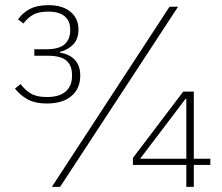

<svg xmlns="http://www.w3.org/2000/svg" viewBox="-20 -724 861 744"><path d="M158 -533Q209 -533 230.5 -552.5Q252 -572 252 -606V-611Q252 -643 230.5 -661Q209 -679 167 -679Q130 -679 108.5 -667Q87 -655 71 -633L50 -649Q66 -673 94.5 -688.5Q123 -704 168 -704Q222 -704 253 -678.5Q284 -653 284 -609Q284 -573 264 -552Q244 -531 212 -523V-520Q250 -514 270.5 -491.5Q291 -469 291 -431Q291 -381 257 -352Q223 -323 162 -323Q114 -323 84.5 -340.5Q55 -358 38 -381L60 -398Q77 -375 99.5 -361.5Q122 -348 162 -348Q210 -348 234.5 -369.5Q259 -391 259 -429V-435Q259 -470 237.5 -489Q216 -508 165 -508H113V-533ZM181 0 637 -698H670L213 0ZM702 0V-85H495V-112L690 -369H731V-109H795V-85H731V0ZM702 -341H699L523 -109H702Z"/></svg>

Font: IBM Plex Sans Devanagari ExtraLight
Style: Regular
Weight: 200
Designer: Mike Abbink, Paul van der Laan, Pieter van Rosmalen, Erin McLaughlin
Foundry: Bold Monday
Version: Version 1.1